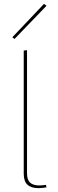

<svg xmlns="http://www.w3.org/2000/svg" viewBox="-20 -972 298 995"><path d="M44 -779 208 -952 221 -942 55 -770ZM103 -72V-710L120 -712V-74Q120 -40 136 -25.5Q152 -11 183 -11Q199 -11 218 -14L221 -1Q193 3 180 3Q142 3 122.5 -14.5Q103 -32 103 -72Z"/></svg>

Font: Ysabeau Infant Thin
Style: Regular
Weight: 200
Designer: Christian Thalmann (Catharsis Fonts)
Version: Version 0.003